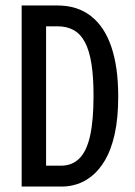

<svg xmlns="http://www.w3.org/2000/svg" viewBox="-20 -680 493 700"><path d="M111 0V-76H203Q243 -76 269.5 -102.5Q296 -129 308.5 -185Q321 -241 321 -331Q321 -399 313.5 -447Q306 -495 290 -525.5Q274 -556 249 -570Q224 -584 191 -584H111V-660H190Q262 -660 311.5 -621.5Q361 -583 386 -509Q411 -435 411 -329Q411 -248 398 -190.5Q385 -133 363 -96Q341 -59 314.5 -38Q288 -17 260.5 -8.5Q233 0 209 0ZM59 0V-660H148V0Z"/></svg>

Font: Bricolage Grotesque 36pt Condensed
Style: Regular
Weight: 400
Width: 3
Designer: Mathieu Triay
Foundry: Atelier Triay
Version: Version 1.001;gftools[0.9.33.dev8+g029e19f]